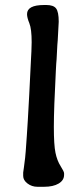

<svg xmlns="http://www.w3.org/2000/svg" viewBox="-20 -734 327 752"><path d="M85.9 -678.7Q85.9 -714.4 152.8 -714.4H161.6Q189.5 -714.4 199.7 -700.9Q210 -687.5 210 -648.9L206.1 -576.2Q204.6 -559.1 204.6 -557.6L203.6 -539.1Q202.6 -521 201.7 -502.4L200.2 -483.9L198.7 -456.1Q190.9 -307.6 190.9 -237.1Q190.9 -166.5 197.3 -135.7Q203.6 -105 217.3 -83.5Q231 -62 231 -55.2V-49.3Q231 -27.8 209.7 -15.1Q188.5 -2.4 152.3 -2.4H127Q104.5 -2.4 87.6 -15.4Q70.8 -28.3 70.8 -44.9V-58.1L73.7 -78.6Q79.6 -121.1 80.8 -142.3Q82 -163.6 85 -201.4Q87.9 -239.3 94.5 -363Q101.1 -486.8 101.1 -496.1L103 -532.7L104 -568.8Q104 -620.6 95 -642.8Q85.9 -665 85.9 -678.7Z"/></svg>

Font: Averia Gruesa Libre
Style: Regular
Weight: 400
Italic angle: -1.70001°
Version: Version 1.002